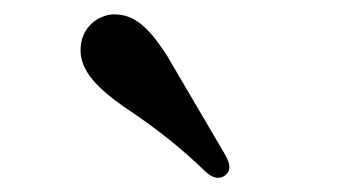

<svg xmlns="http://www.w3.org/2000/svg" viewBox="-20 -868 486 267"><path d="M293 -624C301 -630 301 -639 293 -653L212 -791C185 -833 165 -848 139 -848C118 -848 92 -831 92 -798C92 -769 116 -745 153 -719C203 -686 236 -658 264 -631C275 -620 285 -618 293 -624Z"/></svg>

Font: 寒蝉锦书宋Pro Soft
Style: Regular
Weight: 700
Designer: 寒蝉锦书宋{Warren} 思源宋体{Ryoko NISHIZUKA 西塚涼子 (kana & ideographs); Frank Grießhammer (Latin, Greek & Cyrillic); Wenlong ZHANG 
Foundry: Adobe & ChillType
Version: Version 2.000;Glyphs 3.1.1 (3135)